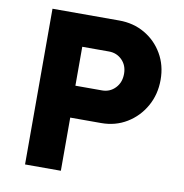

<svg xmlns="http://www.w3.org/2000/svg" viewBox="-79 -775 816 850"><g transform="rotate(10 329.0 -350.0)"><path d="M89 0V-700H389Q453 -700 504 -670.5Q555 -641 585 -589.5Q615 -538 615 -473Q615 -407 585 -354Q555 -301 504 -270Q453 -239 389 -239H250V0ZM248 -382H368Q403 -382 427 -407Q451 -432 451 -471Q451 -509 427 -533Q403 -557 368 -557H248Z"/></g></svg>

Font: Readex Pro bold
Style: Bold
Weight: 700
Designer: Bonnie Shaver-Troup, Thomas Jockin
Foundry: Lexend
Version: Version 1.200; ttfautohint (v1.8.3)